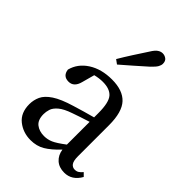

<svg xmlns="http://www.w3.org/2000/svg" viewBox="-225 -839 943 943"><g transform="rotate(45 246.0 -367.5)"><path d="M402 9Q366 9 343.5 -11Q321 -31 316 -65Q278 -25 246 -6Q214 13 172 13Q120 13 81.5 -17.5Q43 -48 43 -108Q43 -137 55 -163Q67 -189 101.5 -212Q136 -235 203 -255Q229 -263 256.5 -271Q284 -279 314 -287V-317Q314 -390 292 -415.5Q270 -441 221 -441Q196 -441 168 -434L150 -368Q138 -322 101 -322Q62 -322 57 -362Q71 -416 121.5 -448.5Q172 -481 245 -481Q320 -481 356.5 -442Q393 -403 393 -312V-96Q393 -64 402.5 -51Q412 -38 428 -38Q441 -38 450 -44Q459 -50 468 -61L485 -44Q455 9 402 9ZM127 -123Q127 -83 149 -65.5Q171 -48 205 -48Q229 -48 251 -57.5Q273 -67 314 -98V-256Q263 -240 224 -226Q180 -211 159 -193Q138 -175 132.5 -157Q127 -139 127 -123ZM188 -566Q208 -600 231.5 -636.5Q255 -673 278 -708Q292 -731 304.5 -739.5Q317 -748 330 -748Q344 -748 355.5 -739.5Q367 -731 367 -712Q367 -702 360.5 -690Q354 -678 333 -658Q302 -630 271.5 -603.5Q241 -577 210 -550Z"/></g></svg>

Font: Source Serif 4 Subhead
Style: Regular
Weight: 400
Designer: Frank Grießhammer
Foundry: Adobe Systems Incorporated
Version: Version 4.004;hotconv 1.0.117;makeotfexe 2.5.65602